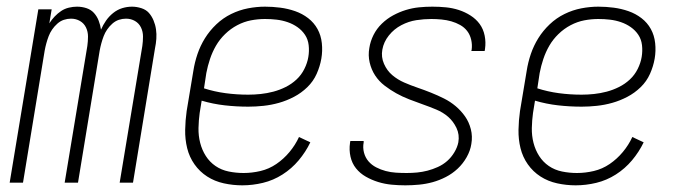

<svg xmlns="http://www.w3.org/2000/svg" viewBox="-20 -548 2040 576"><path d="M9 0 95 -520H135L128 -478Q135 -489 144 -498.5Q153 -508 163.5 -515Q174 -522 186.5 -525Q199 -528 211 -528Q226 -528 239.5 -523.5Q253 -519 262 -509Q271 -499 276 -486Q281 -473 283 -459Q289 -473 298 -486Q307 -499 319.5 -509Q332 -519 346.5 -523.5Q361 -528 376 -528Q390 -528 404 -523.5Q418 -519 426.5 -509.5Q435 -500 440.5 -487Q446 -474 448 -460Q450 -446 449 -431.5Q448 -417 445 -403L379 0H339L407 -410Q409 -424 409 -438.5Q409 -453 403 -465.5Q397 -478 385 -485Q373 -492 358 -492Q347 -492 336.5 -488.5Q326 -485 317 -477Q308 -469 301.5 -459.5Q295 -450 291 -439.5Q287 -429 284 -418Q281 -407 279 -396L214 0H174L242 -410Q244 -424 244 -438.5Q244 -453 238 -465.5Q232 -478 220 -485Q208 -492 193 -492Q182 -492 171.5 -488.5Q161 -485 152 -477Q143 -469 136.5 -459.5Q130 -450 126 -439.5Q122 -429 119 -418Q116 -407 114 -396L49 0Z M707 8Q679 8 651.5 2Q624 -4 601.5 -18.5Q579 -33 563.5 -55Q548 -77 541.5 -103.5Q535 -130 535.5 -158.5Q536 -187 540 -215L560 -335Q564 -361 572.5 -386Q581 -411 595 -433.5Q609 -456 629 -475Q649 -494 673.5 -506Q698 -518 724 -523Q750 -528 775 -528Q798 -528 821 -525Q844 -522 865.5 -514.5Q887 -507 904.5 -493.5Q922 -480 932.5 -461Q943 -442 945.5 -418.5Q948 -395 944 -372Q940 -349 930 -326.5Q920 -304 902 -286.5Q884 -269 862 -257.5Q840 -246 817 -239.5Q794 -233 770.5 -230.5Q747 -228 725 -228Q689 -228 654 -232Q619 -236 585 -246L579 -209Q576 -187 575.5 -164Q575 -141 580.5 -119.5Q586 -98 597.5 -80Q609 -62 626.5 -50Q644 -38 666 -33.5Q688 -29 711 -29Q736 -29 761.5 -35Q787 -41 809 -56Q831 -71 848.5 -92Q866 -113 877 -137L911 -121Q897 -92 876 -67Q855 -42 827.5 -24.5Q800 -7 769 0.5Q738 8 707 8ZM725 -264Q743 -264 762 -266Q781 -268 800 -273Q819 -278 837 -287Q855 -296 869.5 -309.5Q884 -323 893 -341Q902 -359 905 -377Q908 -395 906 -412.5Q904 -430 895 -443.5Q886 -457 872.5 -466.5Q859 -476 843 -481.5Q827 -487 810 -489Q793 -491 775 -491Q754 -491 733 -487Q712 -483 692 -472.5Q672 -462 655.5 -446Q639 -430 628 -411Q617 -392 610 -371Q603 -350 599 -329L592 -283Q623 -273 656.5 -268.5Q690 -264 725 -264Z M1196 8Q1175 8 1154.5 6Q1134 4 1114.5 -2Q1095 -8 1077.5 -18Q1060 -28 1048 -43Q1036 -58 1031.5 -78Q1027 -98 1030 -119L1031 -125H1071V-121Q1068 -105 1072 -90Q1076 -75 1085.5 -64Q1095 -53 1108.5 -46Q1122 -39 1137 -35Q1152 -31 1168 -30Q1184 -29 1200 -29Q1216 -29 1231.5 -30.5Q1247 -32 1262.5 -36Q1278 -40 1293.5 -47Q1309 -54 1321.5 -65Q1334 -76 1343 -91Q1352 -106 1355 -121Q1359 -144 1349.5 -164Q1340 -184 1324.5 -197.5Q1309 -211 1288.5 -219.5Q1268 -228 1248 -235Q1228 -242 1207.5 -250Q1187 -258 1169 -268Q1151 -278 1134 -291Q1117 -304 1105.5 -321.5Q1094 -339 1089 -360.5Q1084 -382 1088 -404Q1091 -424 1100.5 -443Q1110 -462 1125.5 -477Q1141 -492 1159.5 -502Q1178 -512 1197.5 -518Q1217 -524 1237 -526Q1257 -528 1277 -528Q1298 -528 1318 -526Q1338 -524 1356.5 -518Q1375 -512 1391.5 -501.5Q1408 -491 1419 -476Q1430 -461 1434 -441Q1438 -421 1435 -401L1434 -395H1394L1395 -399Q1397 -414 1393.5 -429Q1390 -444 1381.5 -455Q1373 -466 1360.5 -473Q1348 -480 1334 -484Q1320 -488 1304.5 -489.5Q1289 -491 1274 -491Q1252 -491 1229 -487.5Q1206 -484 1184 -472.5Q1162 -461 1146.5 -441.5Q1131 -422 1127 -399Q1123 -377 1132 -356.5Q1141 -336 1157 -322.5Q1173 -309 1192.5 -300.5Q1212 -292 1232.5 -285Q1253 -278 1273 -270Q1293 -262 1312 -252.5Q1331 -243 1347 -229.5Q1363 -216 1375 -199Q1387 -182 1392.5 -160.5Q1398 -139 1394 -116Q1391 -96 1380 -76.5Q1369 -57 1353 -42Q1337 -27 1317.5 -17Q1298 -7 1278 -1.5Q1258 4 1237 6Q1216 8 1196 8Z M1707 8Q1679 8 1651.5 2Q1624 -4 1601.5 -18.5Q1579 -33 1563.5 -55Q1548 -77 1541.5 -103.5Q1535 -130 1535.5 -158.5Q1536 -187 1540 -215L1560 -335Q1564 -361 1572.5 -386Q1581 -411 1595 -433.5Q1609 -456 1629 -475Q1649 -494 1673.5 -506Q1698 -518 1724 -523Q1750 -528 1775 -528Q1798 -528 1821 -525Q1844 -522 1865.5 -514.5Q1887 -507 1904.5 -493.5Q1922 -480 1932.5 -461Q1943 -442 1945.5 -418.5Q1948 -395 1944 -372Q1940 -349 1930 -326.5Q1920 -304 1902 -286.5Q1884 -269 1862 -257.5Q1840 -246 1817 -239.5Q1794 -233 1770.5 -230.5Q1747 -228 1725 -228Q1689 -228 1654 -232Q1619 -236 1585 -246L1579 -209Q1576 -187 1575.5 -164Q1575 -141 1580.5 -119.5Q1586 -98 1597.5 -80Q1609 -62 1626.5 -50Q1644 -38 1666 -33.5Q1688 -29 1711 -29Q1736 -29 1761.5 -35Q1787 -41 1809 -56Q1831 -71 1848.5 -92Q1866 -113 1877 -137L1911 -121Q1897 -92 1876 -67Q1855 -42 1827.5 -24.5Q1800 -7 1769 0.5Q1738 8 1707 8ZM1725 -264Q1743 -264 1762 -266Q1781 -268 1800 -273Q1819 -278 1837 -287Q1855 -296 1869.5 -309.5Q1884 -323 1893 -341Q1902 -359 1905 -377Q1908 -395 1906 -412.5Q1904 -430 1895 -443.5Q1886 -457 1872.5 -466.5Q1859 -476 1843 -481.5Q1827 -487 1810 -489Q1793 -491 1775 -491Q1754 -491 1733 -487Q1712 -483 1692 -472.5Q1672 -462 1655.5 -446Q1639 -430 1628 -411Q1617 -392 1610 -371Q1603 -350 1599 -329L1592 -283Q1623 -273 1656.5 -268.5Q1690 -264 1725 -264Z"/></svg>

Font: Iosevka Term Curly Extralight
Style: Italic
Weight: 200
Italic angle: -9°
Designer: Belleve Invis
Foundry: Belleve Invis
Version: Version 32.3.0